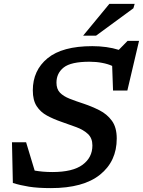

<svg xmlns="http://www.w3.org/2000/svg" viewBox="-20 -955 734 986"><path d="M579.5 -243.5Q579.5 -127 493.8 -58Q408 11 241.5 11Q175 11 129.2 3.8Q83.5 -3.5 46 -15.5L41.5 -224.5H114L158 -79Q178 -75.5 200.8 -73.5Q223.5 -71.5 249 -71.5Q353.5 -71.5 404 -108.8Q454.5 -146 454.5 -208Q454.5 -245.5 431.5 -267Q408.5 -288.5 372 -302Q335.5 -315.5 295 -329.5Q254.5 -343.5 221.2 -361.5Q188 -379.5 168.2 -410Q148.5 -440.5 148.5 -491Q148.5 -593.5 224.2 -655.8Q300 -718 454 -718Q491.5 -718 525.8 -713.2Q560 -708.5 590 -699L635 -745H694L634 -490H560.5L556 -616.5Q534.5 -626.5 504.2 -632.2Q474 -638 440 -638Q344.5 -638 307.2 -608.5Q270 -579 270 -530.5Q270 -497.5 288 -479Q306 -460.5 337.8 -448Q369.5 -435.5 411 -422Q452.5 -408 491 -388.5Q529.5 -369 554.5 -335Q579.5 -301 579.5 -243.5ZM407 -772 541.5 -935H671.5L665 -912.5L473.5 -772Z"/></svg>

Font: Newsreader 6pt Medium
Style: Italic
Weight: 500
Italic angle: -17°
Designer: Hugues Gentile
Foundry: Production Type
Version: Version 1.003; ttfautohint (v1.8.3)